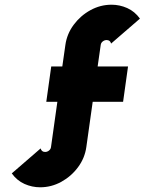

<svg xmlns="http://www.w3.org/2000/svg" viewBox="-20 -782 644 815"><path d="M150.5 13Q116 13 84 -1.2Q52 -15.5 30 -46L152.5 -152Q156.5 -137 171.5 -137Q180.5 -137 188 -143Q195.5 -149 196.5 -158L223.5 -350H176.5L197.5 -500H244.5L257.5 -591Q264 -638 292.8 -676.8Q321.5 -715.5 363.8 -738.8Q406 -762 453.5 -762Q488 -762 520 -747.8Q552 -733.5 574 -703L451.5 -597Q448 -612 432.5 -612Q423.5 -612 416 -606Q408.5 -600 407.5 -591L394.5 -500H523.5L502.5 -350H373.5L346.5 -158Q340 -111 311.2 -72.2Q282.5 -33.5 240.2 -10.2Q198 13 150.5 13Z"/></svg>

Font: Urbanist Black
Style: Regular
Weight: 900
Designer: Corey Hu
Foundry: Corey Hu
Version: Version 1.330; ttfautohint (v1.8.4.7-5d5b)